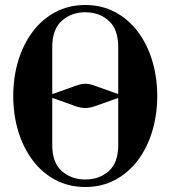

<svg xmlns="http://www.w3.org/2000/svg" viewBox="-20 -731 682 768"><path d="M33 -347Q33 -422 53 -488Q73 -554 110.5 -604Q148 -654 201.5 -682.5Q255 -711 321 -711Q387 -711 440.5 -682.5Q494 -654 531.5 -604Q569 -554 589 -488Q609 -422 609 -347Q609 -272 589 -206Q569 -140 531.5 -90Q494 -40 440.5 -11.5Q387 17 321 17Q255 17 201.5 -11.5Q148 -40 110.5 -90Q73 -140 53 -206Q33 -272 33 -347ZM189 -357 191 -355 280 -387Q291 -391 301 -393.5Q311 -396 321 -396Q331 -396 341.5 -393.5Q352 -391 362 -387L452 -355L453 -357V-542Q453 -614 415 -648Q377 -682 321 -682Q266 -682 227.5 -648Q189 -614 189 -542ZM189 -151Q189 -80 227.5 -46.5Q266 -13 321 -13Q377 -13 415 -46.5Q453 -80 453 -151V-337L452 -339L362 -307Q340 -299 321 -299Q302 -299 280 -307L191 -339L189 -337Z"/></svg>

Font: Monomakh
Style: Regular
Weight: 400
Version: Version 1.200; ttfautohint (v1.8.4.7-5d5b)